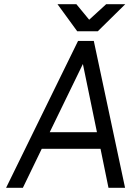

<svg xmlns="http://www.w3.org/2000/svg" viewBox="-20 -895 625 915"><path d="M254 -875 348 -746H446L577 -875H486L405 -801L344 -875ZM217 -265 375 -590 442 -265ZM179 -186H459L497 0H576L427 -700H352L9 0H89Z"/></svg>

Font: Unageo
Style: Regular-Italic
Weight: 400
Designer: Richard Sepsi
Foundry: Richard Sepsi
Version: Version 2.000